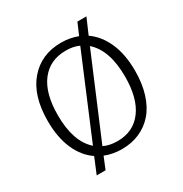

<svg xmlns="http://www.w3.org/2000/svg" viewBox="-190 -913 1073 1126"><g transform="rotate(-30 346.0 -350.0)"><path d="M208 -92.8 437 -638.2Q399.9 -655.8 348.1 -655.8Q240.2 -655.8 179.7 -577.1Q119.1 -498.5 119.1 -350.1Q119.1 -170.4 208 -92.8ZM484.9 -607.9 254.9 -63Q293.5 -43.9 348.1 -43.9Q454.6 -43.9 514.4 -123.5Q574.2 -203.1 574.2 -350.1Q574.2 -529.8 484.9 -607.9ZM200.2 68.8H140.1L184.1 -37.1Q120.6 -80.1 85.7 -159.9Q50.8 -239.7 50.8 -350.1Q50.8 -521.5 131.8 -615.7Q212.9 -710 347.2 -710Q407.2 -710 459 -689.9L493.2 -769H554.2L508.8 -664.1Q572.3 -620.1 607.2 -540.5Q642.1 -460.9 642.1 -350.1Q642.1 -264.2 620.6 -195.8Q599.1 -127.4 560.1 -82.5Q521 -37.6 467 -13.9Q413.1 9.8 347.2 9.8Q285.2 9.8 232.9 -11.2Z"/></g></svg>

Font: LT Hoop Light
Style: Regular
Weight: 300
Designer: Daniel Lyons
Foundry: LyonsType
Version: Version 1.000